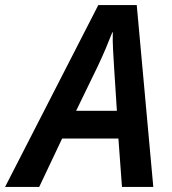

<svg xmlns="http://www.w3.org/2000/svg" viewBox="-76 -734 676 754"><path d="M-56 0 310 -714H461L526 0H403L389 -190H168L78 0ZM223 -299H383L372 -470Q370 -502 368 -538.5Q366 -575 367 -607H365Q353 -576 339 -543Q325 -510 308 -474Z"/></svg>

Font: Noto Sans Display SemiBold
Style: Italic
Weight: 600
Italic angle: -12°
Designer: Monotype Design Team
Foundry: Monotype Imaging Inc.
Version: Version 2.003